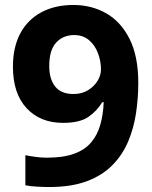

<svg xmlns="http://www.w3.org/2000/svg" viewBox="-20 -742 612 772"><path d="M536 -409Q536 -348 527 -287.5Q518 -227 495.5 -173.5Q473 -120 432.5 -78.5Q392 -37 329.5 -13.5Q267 10 178 10Q157 10 129 8.5Q101 7 82 3V-118Q102 -114 124 -111Q146 -108 168 -108Q235 -108 278.5 -124Q322 -140 347 -170Q372 -200 383.5 -241Q395 -282 397 -331H391Q370 -296 335.5 -272Q301 -248 233 -248Q142 -248 87 -307Q32 -366 32 -474Q32 -552 61.5 -607.5Q91 -663 146 -692.5Q201 -722 275 -722Q348 -722 407 -688.5Q466 -655 501 -585.5Q536 -516 536 -409ZM278 -601Q234 -601 206 -571Q178 -541 178 -476Q178 -424 202 -394Q226 -364 275 -364Q309 -364 333.5 -379Q358 -394 372 -416.5Q386 -439 386 -463Q386 -496 374 -528Q362 -560 338 -580.5Q314 -601 278 -601Z"/></svg>

Font: Noto Sans New Tai Lue
Style: Bold
Weight: 700
Version: Version 2.003